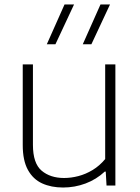

<svg xmlns="http://www.w3.org/2000/svg" viewBox="-20 -828 624 857"><path d="M261.5 9Q208.5 9 168 -9.5Q127.5 -28 104.5 -69.8Q81.5 -111.5 81.5 -180.5V-540.5H127V-181.5Q127 -99 165.8 -66.2Q204.5 -33.5 266 -33.5Q297 -33.5 329.8 -42Q362.5 -50.5 393.5 -69.2Q424.5 -88 449.5 -118V-540.5H495V0H455.5L452 -62H447.5Q410 -27 361.8 -9Q313.5 9 261.5 9ZM349.5 -630.5 428.5 -808H471L388 -630.5ZM189 -630.5 268 -808H310.5L227.5 -630.5Z"/></svg>

Font: Encode Sans SemiExpanded ExtraLight
Style: Regular
Weight: 250
Width: 6
Designer: Multiple Designers
Foundry: Impallari Type
Version: Version 3.002